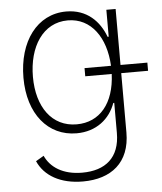

<svg xmlns="http://www.w3.org/2000/svg" viewBox="-54 -601 730 865"><g transform="rotate(-5 311.0 -169.0)"><path d="M286.6 215.9C414.1 215.9 500.4 149.5 500.4 12.8V-255.3H621.8V-292.3H500.4V-545.5H458.5V-423.7H453.5C427.6 -494 371.8 -553.6 277.3 -553.6C145.2 -553.6 59.7 -436.4 59.7 -272.7C59.7 -109 147.7 -2.8 277 -2.8C366.5 -2.8 427.9 -54 453.1 -124.6H457.4V11C457.4 122.9 391.7 176.1 286.6 176.1C198.9 176.1 143.5 138.1 119.7 85.2L83.5 106.5C113.3 174 184.7 215.9 286.6 215.9ZM280.9 -43C169 -43 102.6 -136.7 102.6 -273.1C102.6 -408.7 168 -513.1 280.9 -513.1C386.7 -513.1 451.3 -420.1 457.4 -292.3H337.7V-255.3H457.4C452.1 -123.6 385.7 -43 280.9 -43Z"/></g></svg>

Font: Karasuma Gothic
Style: Thin
Weight: 200
Designer: Rasmus Andersson / Ryoko Ishizuka
Foundry: rsms
Version: Version 1.00